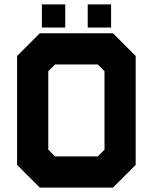

<svg xmlns="http://www.w3.org/2000/svg" viewBox="-20 -851 693 871"><path d="M160.5 0 57.5 -103V-597L160.5 -700H492.5L595.5 -597V-103L492.5 0ZM229.5 -141.5H423.5L454 -172V-528L423.5 -558.5H229.5L199 -528V-172ZM197 -71H457.5L524.5 -138V-562.5L457.5 -629.5H197L130 -562.5V-138ZM197 -71 130 -138V-562.5L197 -629.5H457.5L524.5 -562.5V-138L457.5 -71ZM378 -726V-831H484V-726ZM170 -726V-831H276V-726ZM222.5 -773H222V-783H222.5ZM431.5 -773H431V-783H431.5Z"/></svg>

Font: Tourney Black
Style: Regular
Weight: 900
Version: Version 1.015